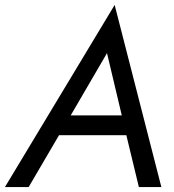

<svg xmlns="http://www.w3.org/2000/svg" viewBox="-45 -757 705 777"><path d="M193 -290H496L512 -210H152ZM226 -264 215 -246 71 0H-25L419 -737L608 0H517L459 -240L455 -260L388 -542Z"/></svg>

Font: Jost
Style: Italic
Weight: 400
Italic angle: -5°
Version: Version 3.710